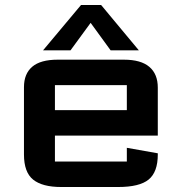

<svg xmlns="http://www.w3.org/2000/svg" viewBox="-20 -744 728 769"><path d="M76 -125V-395Q76 -448.5 109.2 -476.8Q142.5 -505 211 -505H476Q544.5 -505 578.2 -476.2Q612 -447.5 612 -393V-201H200V-97Q200 -97 200 -97Q200 -97 200 -97H488Q488 -97 488 -97Q488 -97 488 -97V-152L612 -130V-125Q612 -55 575.5 -25Q539 5 453 5H225Q149.5 5 112.8 -24.5Q76 -54 76 -125ZM200 -303H488V-403Q488 -403 488 -403Q488 -403 488 -403H200Q200 -403 200 -403Q200 -403 200 -403ZM152.5 -542.5 304.5 -724H385L536 -542.5H423L343 -652.5L262.5 -542.5Z"/></svg>

Font: Science Gothic
Style: Regular
Weight: 400
Designer: Thomas Phinney, Vassil Kateliev, Brandon Buerkle
Foundry: Font Detective LLC
Version: Version 1.018